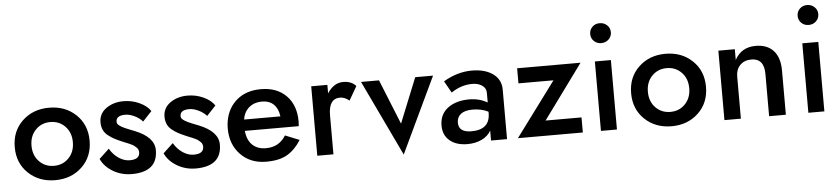

<svg xmlns="http://www.w3.org/2000/svg" viewBox="-44 -967 5545 1267"><g transform="rotate(-5 2728.5 -333.5)"><path d="M104.5 -57Q34 -124 34 -230Q34 -336 104.5 -403Q175 -470 282 -470Q389 -470 459.5 -403Q530 -336 530 -230Q530 -124 459.5 -57Q389 10 282 10Q175 10 104.5 -57ZM184 -334.5Q145 -294 145 -230Q145 -166 184 -125.5Q223 -85 282 -85Q341 -85 380 -125.5Q419 -166 419 -230Q419 -294 380 -334.5Q341 -375 282 -375Q223 -375 184 -334.5Z M651 -166Q676 -124 711.5 -101Q747 -78 783 -78Q849 -78 849 -125Q849 -134 846 -142Q843 -150 835.5 -157Q828 -164 822 -169Q816 -174 803.5 -180Q791 -186 784 -189Q777 -192 760.5 -198.5Q744 -205 738 -208Q710 -220 691.5 -230Q673 -240 652.5 -256Q632 -272 622 -294Q612 -316 612 -344Q612 -402 660 -436Q708 -470 775 -470Q831 -470 880.5 -447Q930 -424 953 -389L893 -325Q872 -349 839.5 -364.5Q807 -380 779 -380Q718 -380 718 -339Q718 -332 721 -326Q724 -320 731.5 -314.5Q739 -309 746 -304.5Q753 -300 765.5 -294.5Q778 -289 786.5 -285.5Q795 -282 810 -276Q825 -270 833 -267Q960 -216 960 -130Q960 14 788 14Q721 14 665 -19Q609 -52 585 -104Z M1075 -166Q1100 -124 1135.5 -101Q1171 -78 1207 -78Q1273 -78 1273 -125Q1273 -134 1270 -142Q1267 -150 1259.5 -157Q1252 -164 1246 -169Q1240 -174 1227.5 -180Q1215 -186 1208 -189Q1201 -192 1184.5 -198.5Q1168 -205 1162 -208Q1134 -220 1115.5 -230Q1097 -240 1076.5 -256Q1056 -272 1046 -294Q1036 -316 1036 -344Q1036 -402 1084 -436Q1132 -470 1199 -470Q1255 -470 1304.5 -447Q1354 -424 1377 -389L1317 -325Q1296 -349 1263.5 -364.5Q1231 -380 1203 -380Q1142 -380 1142 -339Q1142 -332 1145 -326Q1148 -320 1155.5 -314.5Q1163 -309 1170 -304.5Q1177 -300 1189.5 -294.5Q1202 -289 1210.5 -285.5Q1219 -282 1234 -276Q1249 -270 1257 -267Q1384 -216 1384 -130Q1384 14 1212 14Q1145 14 1089 -19Q1033 -52 1009 -104Z M1798 -280Q1792 -331 1763 -359.5Q1734 -388 1684 -388Q1634 -388 1599.5 -359Q1565 -330 1558 -280ZM1556 -205Q1562 -143 1596 -111Q1630 -79 1685 -79Q1773 -79 1817 -152L1911 -114Q1873 -53 1820.5 -21.5Q1768 10 1680 10Q1575 10 1510 -57.5Q1445 -125 1445 -230Q1445 -258 1449 -279Q1464 -366 1526 -418Q1588 -470 1685 -470Q1791 -470 1853 -407Q1915 -344 1915 -235Q1915 -227 1913 -205Z M2262 -344Q2231 -369 2201 -369Q2125 -369 2125 -259V0H2018V-460H2125V-404Q2168 -470 2230 -470Q2285 -470 2315 -436Z M2348 -460H2467L2587 -163L2707 -460H2825L2587 42Z M2961 -136Q2961 -72 3046 -72Q3169 -72 3169 -182V-191Q3124 -214 3065 -214Q3014 -214 2987.5 -193.5Q2961 -173 2961 -136ZM2938 -338 2894 -416Q2986 -471 3083 -471Q3169 -471 3222 -433Q3275 -395 3275 -328V0H3169V-66Q3149 -30 3107.5 -10Q3066 10 3013 10Q2939 10 2895.5 -26.5Q2852 -63 2852 -126Q2852 -201 2906.5 -242Q2961 -283 3049 -283Q3115 -283 3169 -252V-316Q3169 -347 3143 -365Q3117 -383 3078 -383Q3004 -383 2938 -338Z M3614 -360H3382V-460H3802L3539 -100H3777V0H3347Z M3901.5 -596Q3882 -615 3882 -643Q3882 -671 3901.5 -690Q3921 -709 3950 -709Q3979 -709 3999 -690Q4019 -671 4019 -643Q4019 -615 3999 -596Q3979 -577 3950 -577Q3921 -577 3901.5 -596ZM3897 -460H4003V0H3897Z M4187.5 -57Q4117 -124 4117 -230Q4117 -336 4187.5 -403Q4258 -470 4365 -470Q4472 -470 4542.5 -403Q4613 -336 4613 -230Q4613 -124 4542.5 -57Q4472 10 4365 10Q4258 10 4187.5 -57ZM4267 -334.5Q4228 -294 4228 -230Q4228 -166 4267 -125.5Q4306 -85 4365 -85Q4424 -85 4463 -125.5Q4502 -166 4502 -230Q4502 -294 4463 -334.5Q4424 -375 4365 -375Q4306 -375 4267 -334.5Z M5011 -280Q5011 -383 4926 -383Q4880 -383 4852 -354.5Q4824 -326 4824 -280V0H4715V-460H4824V-389Q4868 -470 4962 -470Q5039 -470 5080.5 -424.5Q5122 -379 5122 -292V0H5011Z M5275.5 -596Q5256 -615 5256 -643Q5256 -671 5275.5 -690Q5295 -709 5324 -709Q5353 -709 5373 -690Q5393 -671 5393 -643Q5393 -615 5373 -596Q5353 -577 5324 -577Q5295 -577 5275.5 -596ZM5271 -460H5377V0H5271Z"/></g></svg>

Font: Renner* Medium
Style: Medium
Weight: 500
Version: Version 003.000 ; ttfautohint (v0.97) -l 8 -r 50 -G 200 -x 1